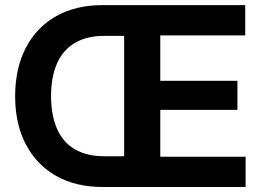

<svg xmlns="http://www.w3.org/2000/svg" viewBox="-20 -748 1055 768"><path d="M391.1 0Q283.2 0 204.6 -44.4Q126 -88.9 83.3 -170.7Q40.5 -252.4 40.5 -363.8Q41 -475.6 83.5 -557.1Q126 -638.7 204.3 -683.1Q282.7 -727.5 389.6 -727.5H556.2V-604.5H397Q328.1 -604.5 280.8 -577.1Q233.4 -549.8 209 -496.3Q184.6 -442.9 184.1 -363.8Q184.6 -285.2 208.7 -231.4Q232.9 -177.7 280.3 -150.4Q327.6 -123 397 -123H553.7V0ZM476.6 0V-727.5H960.9V-606.4H621.1V-424.8H929.7V-308.6H621.1V-121.1H962.4V0Z"/></svg>

Font: Inter Cardless Tabular Bold
Style: Bold
Weight: 700
Designer: Rasmus Andersson
Foundry: rsms
Version: Version 4.000;git-4fc901f